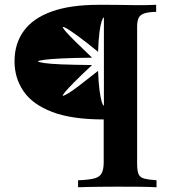

<svg xmlns="http://www.w3.org/2000/svg" viewBox="-20 -591 702 797"><path d="M304 186.3V157.3Q349.2 155.6 371.8 149.6Q394.4 143.5 402.4 127.4Q410.5 111.3 410.5 82.3V-95.2Q278.2 -95.2 196.8 -126.2Q115.3 -157.3 77.8 -212.1Q40.3 -266.9 40.3 -336.3Q40.3 -409.7 78.6 -462.5Q116.9 -515.3 194.4 -543.1Q271.8 -571 388.7 -571Q403.2 -571 426.6 -571Q450 -571 477.4 -570.6Q504.8 -570.2 533.1 -569.8Q561.3 -569.4 586.3 -569.8Q611.3 -570.2 628.2 -571V-541.9Q595.2 -541.1 578.2 -535.1Q561.3 -529 555.2 -516.1Q549.2 -503.2 549.2 -479.8V87.9Q549.2 116.9 554.8 131Q560.5 145.2 577.8 150Q595.2 154.8 629.8 157.3V186.3Q601.6 184.7 560.1 184.3Q518.5 183.9 468.5 183.9Q432.3 183.9 400.4 184.3Q368.5 184.7 344 185.1Q319.4 185.5 304 186.3ZM411.3 -152.4V-518.5Q407.3 -518.5 402 -502.8Q396.8 -487.1 392.7 -455.6Q388.7 -424.2 387.1 -375.8Q337.1 -416.9 306.5 -439.1Q275.8 -461.3 260.9 -470.6Q246 -479.8 240.3 -479Q241.1 -474.2 251.6 -461.7Q262.1 -449.2 288.3 -423Q314.5 -396.8 362.1 -351.6Q284.7 -350.8 235.9 -348.4Q187.1 -346 163.3 -342.7Q139.5 -339.5 137.1 -336.3Q139.5 -333.1 162.9 -329.4Q186.3 -325.8 235.1 -323.8Q283.9 -321.8 362.1 -321Q314.5 -276.6 288.3 -250Q262.1 -223.4 251.2 -210.5Q240.3 -197.6 240.3 -192.7Q245.2 -193.5 260.5 -202Q275.8 -210.5 306 -233.5Q336.3 -256.5 387.1 -296.8Q388.7 -249.2 393.1 -216.5Q397.6 -183.9 402.4 -168.1Q407.3 -152.4 411.3 -152.4Z"/></svg>

Font: Playfair 5pt SemiExpanded Light ExtraBold
Style: Regular
Weight: 800
Version: Version 2.001;gftools[0.9.30]